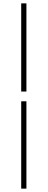

<svg xmlns="http://www.w3.org/2000/svg" viewBox="-20 -846 283 1141"><path d="M106 -302V-826H137V-302ZM106 275V-244H137V275Z"/></svg>

Font: Noto Sans TC
Style: Regular
Weight: 100
Designer: Ryoko NISHIZUKA 西塚涼子 (kana, bopomofo & ideographs); Paul D. Hunt (Latin, Greek & Cyrillic); Sandoll Communications 산돌커뮤니
Foundry: Adobe
Version: Version 2.004;hotconv 1.0.118;makeotfexe 2.5.65603